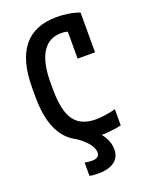

<svg xmlns="http://www.w3.org/2000/svg" viewBox="-173 -831 896 1140"><g transform="rotate(-20 275.0 -261.0)"><path d="M247 218Q231 218 217.5 217Q204 216 191 213V129Q202 131 214 132.5Q226 134 239 134Q253 134 263 130Q273 126 278.5 118.5Q284 111 284 99Q284 71 259 40Q234 9 187 -22L283 -48Q333 -9 358.5 31.5Q384 72 384 116Q384 148 368 171Q352 194 321.5 206Q291 218 247 218ZM330 10Q190 10 120 -76.5Q50 -163 50 -335V-395Q50 -567 120 -653.5Q190 -740 330 -740Q367 -740 404.5 -734Q442 -728 473 -716V-465H363V-697L410 -612Q370 -641 322 -641Q244 -641 203.5 -576.5Q163 -512 163 -387V-343Q163 -209 205.5 -149Q248 -89 341 -89Q369 -89 403 -94Q437 -99 468 -107V-5Q437 2 399.5 6Q362 10 330 10Z"/></g></svg>

Font: M PLUS Code Latin SemiExpanded Medium
Style: Regular
Weight: 500
Width: 6
Designer: Coji Morishita
Foundry: UNDERFOREST DESIGN
Version: Version 1.002; ttfautohint (v1.8.3)